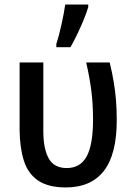

<svg xmlns="http://www.w3.org/2000/svg" viewBox="-20 -813 579 842"><path d="M269 9Q192 9 147.5 -21Q103 -51 85 -107.5Q67 -164 66 -241V-539H170V-238Q170 -161 193.5 -118.5Q217 -76 273 -76Q332 -76 360 -127Q388 -178 388 -288Q388 -357 380.5 -415.5Q373 -474 358 -539H461Q472 -494 478.5 -455Q485 -416 488.5 -376Q492 -336 492 -286Q492 -136 435.5 -63.5Q379 9 269 9ZM227 -620Q232 -635 238 -657.5Q244 -680 249.5 -705Q255 -730 259.5 -753.5Q264 -777 266 -793H367V-782Q360 -758 347.5 -727.5Q335 -697 320 -665.5Q305 -634 289 -606H227Z"/></svg>

Font: Noto Sans Display SemiCondensed Medium
Style: Regular
Weight: 500
Width: 4
Designer: Monotype Design Team
Foundry: Monotype Imaging Inc.
Version: Version 2.003